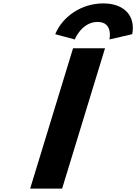

<svg xmlns="http://www.w3.org/2000/svg" viewBox="-20 -1109 801 1129"><path d="M597.5 -825H409.5L157.3 0H345.3ZM419.6 -877C419.6 -877 459.9 -980 553.9 -980C647.1 -980 623.6 -877 623.6 -877L757.5 -908C778.2 -1015 710.8 -1089 587.3 -1089C462 -1089 349.4 -1015 304.7 -908Z"/></svg>

Font: Hussar
Style: BdSuprConOblThree
Weight: 700
Foundry: Cannot Into Space Fonts
Version: Version 2.00